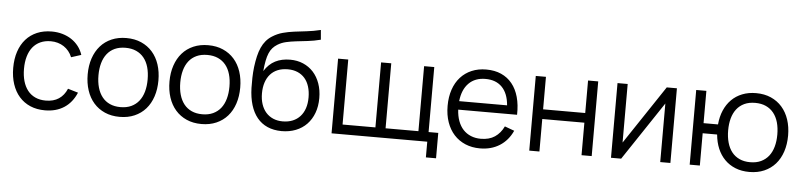

<svg xmlns="http://www.w3.org/2000/svg" viewBox="-48 -1003 5779 1383"><g transform="rotate(5 2841.5 -311.0)"><path d="M294 15Q234.5 15 187.5 -5.2Q140.5 -25.5 107.8 -62.8Q75 -100 57.5 -152.8Q40 -205.5 40 -270Q40 -335.5 57.5 -388Q75 -440.5 108 -477.8Q141 -515 188.2 -535Q235.5 -555 294.5 -555Q335.5 -555 371.8 -544.5Q408 -534 437.2 -514.8Q466.5 -495.5 488 -467.8Q509.5 -440 520.5 -405.5L448.5 -382.5Q439 -406.5 423.5 -425.5Q408 -444.5 388.2 -457.5Q368.5 -470.5 344.5 -477.5Q320.5 -484.5 294 -484.5Q251.5 -484.5 218.5 -469.5Q185.5 -454.5 163.2 -426.8Q141 -399 129.5 -359.2Q118 -319.5 118 -270Q118 -221.5 129.2 -182Q140.5 -142.5 162.5 -114.2Q184.5 -86 217.5 -70.8Q250.5 -55.5 294 -55.5Q350 -55.5 388 -80.8Q426 -106 446.5 -154.5L520.5 -132.5Q490 -60 432.2 -22.5Q374.5 15 294 15Z M834 15Q774 15 726.5 -6Q679 -27 646 -64.8Q613 -102.5 595.8 -155Q578.5 -207.5 578.5 -270.5Q578.5 -334 596.2 -386.5Q614 -439 647 -476.5Q680 -514 727.5 -534.5Q775 -555 834 -555Q894.5 -555 942 -534Q989.5 -513 1022.5 -475.5Q1055.5 -438 1072.8 -385.8Q1090 -333.5 1090 -270.5Q1090 -207 1072.5 -154.2Q1055 -101.5 1022 -64Q989 -26.5 941.5 -5.8Q894 15 834 15ZM834 -55.5Q878.5 -55.5 911.8 -71Q945 -86.5 967.2 -114.5Q989.5 -142.5 1000.8 -182.2Q1012 -222 1012 -270.5Q1012 -320 1000.8 -359.5Q989.5 -399 967 -426.8Q944.5 -454.5 911.2 -469.5Q878 -484.5 834 -484.5Q789.5 -484.5 756.2 -469.2Q723 -454 700.8 -425.8Q678.5 -397.5 667.5 -358Q656.5 -318.5 656.5 -270.5Q656.5 -221 668 -181.2Q679.5 -141.5 701.8 -113.5Q724 -85.5 757.2 -70.5Q790.5 -55.5 834 -55.5Z M1425.5 15Q1365.5 15 1318 -6Q1270.5 -27 1237.5 -64.8Q1204.5 -102.5 1187.2 -155Q1170 -207.5 1170 -270.5Q1170 -334 1187.8 -386.5Q1205.5 -439 1238.5 -476.5Q1271.5 -514 1319 -534.5Q1366.5 -555 1425.5 -555Q1486 -555 1533.5 -534Q1581 -513 1614 -475.5Q1647 -438 1664.2 -385.8Q1681.5 -333.5 1681.5 -270.5Q1681.5 -207 1664 -154.2Q1646.5 -101.5 1613.5 -64Q1580.5 -26.5 1533 -5.8Q1485.5 15 1425.5 15ZM1425.5 -55.5Q1470 -55.5 1503.2 -71Q1536.5 -86.5 1558.8 -114.5Q1581 -142.5 1592.2 -182.2Q1603.5 -222 1603.5 -270.5Q1603.5 -320 1592.2 -359.5Q1581 -399 1558.5 -426.8Q1536 -454.5 1502.8 -469.5Q1469.5 -484.5 1425.5 -484.5Q1381 -484.5 1347.8 -469.2Q1314.5 -454 1292.2 -425.8Q1270 -397.5 1259 -358Q1248 -318.5 1248 -270.5Q1248 -221 1259.5 -181.2Q1271 -141.5 1293.2 -113.5Q1315.5 -85.5 1348.8 -70.5Q1382 -55.5 1425.5 -55.5Z M2004.5 15.5Q1947 15 1902.8 -4.5Q1858.5 -24 1828 -61.2Q1797.5 -98.5 1781 -152.5Q1764.5 -206.5 1762.5 -275.5Q1761.5 -307.5 1762.5 -348Q1763.5 -388.5 1768 -427.5Q1773.5 -470.5 1781.8 -505.8Q1790 -541 1802.8 -569.2Q1815.5 -597.5 1833.8 -619.2Q1852 -641 1877.5 -657Q1914 -680 1952.5 -690.2Q1991 -700.5 2033.2 -706Q2075.5 -711.5 2122.8 -716.8Q2170 -722 2224 -735L2230 -665Q2180.5 -652.5 2136.8 -647.5Q2093 -642.5 2054.2 -638Q2015.5 -633.5 1982.2 -626Q1949 -618.5 1920.5 -601Q1901 -589 1886.8 -573Q1872.5 -557 1862.8 -533.8Q1853 -510.5 1846.8 -478.8Q1840.5 -447 1836.5 -404Q1869 -455.5 1915.2 -479Q1961.5 -502.5 2022.5 -502.5Q2074.5 -502.5 2117.2 -484Q2160 -465.5 2190.8 -431.8Q2221.5 -398 2238.5 -350.2Q2255.5 -302.5 2255.5 -244.5Q2255.5 -185 2237.5 -137Q2219.5 -89 2186.8 -55Q2154 -21 2107.8 -2.8Q2061.5 15.5 2004.5 15.5ZM2006.5 -55Q2047 -55 2078.8 -68Q2110.5 -81 2132.8 -105.5Q2155 -130 2166.5 -164.5Q2178 -199 2178 -242.5Q2178 -286 2167 -321.2Q2156 -356.5 2134.8 -381Q2113.5 -405.5 2082.5 -418.8Q2051.5 -432 2012 -432Q1971 -432 1939.2 -419Q1907.5 -406 1885.8 -381.5Q1864 -357 1852.5 -322Q1841 -287 1841 -242.5Q1841 -200 1852.5 -165.2Q1864 -130.5 1885.5 -106Q1907 -81.5 1937.8 -68.2Q1968.5 -55 2006.5 -55Z M3057.5 113.5V0H2365.5V-540H2439V-70H2676.5V-540H2750V-70H2987.5V-540H3061V-70H3131V113.5Z M3439.5 -54.5Q3500 -54.5 3540.5 -81.5Q3581 -108.5 3605 -158.5L3674.5 -133Q3642 -61.5 3581.2 -23.2Q3520.5 15 3439.5 15Q3381 15 3333.2 -5.2Q3285.5 -25.5 3251.8 -62.5Q3218 -99.5 3199.5 -152.2Q3181 -205 3181 -270Q3181 -335.5 3199 -388.2Q3217 -441 3250.5 -478Q3284 -515 3331 -535Q3378 -555 3436.5 -555Q3497.5 -555 3544.5 -534Q3591.5 -513 3623.5 -473.5Q3655.5 -434 3671.2 -377.5Q3687 -321 3685 -249.5H3259.5Q3262 -203.5 3275.5 -167.2Q3289 -131 3312.2 -106Q3335.5 -81 3367.8 -67.8Q3400 -54.5 3439.5 -54.5ZM3607.5 -311Q3600.5 -396.5 3556.5 -441.8Q3512.5 -487 3436.5 -487Q3361 -487 3315.5 -441Q3270 -395 3261 -311Z M3795 0V-540H3868.5V-305H4173V-540H4246.5V0H4173V-235H3868.5V0Z M4815.5 -540V0H4742V-423.5L4459.5 0H4386V-540H4459.5V-116.5L4742 -540Z M5387 15Q5331 15 5286.2 -3Q5241.5 -21 5209 -53.8Q5176.5 -86.5 5157.2 -132.2Q5138 -178 5133 -233.5H5028.5V0H4955V-540H5028.5V-306.5H5133Q5138 -363 5157.8 -408.8Q5177.5 -454.5 5210 -487Q5242.5 -519.5 5287.2 -537.2Q5332 -555 5387 -555Q5447.5 -555 5495 -534Q5542.5 -513 5575.5 -475.2Q5608.5 -437.5 5625.8 -385.2Q5643 -333 5643 -270.5Q5643 -207 5625.5 -154.2Q5608 -101.5 5575 -64Q5542 -26.5 5494.5 -5.8Q5447 15 5387 15ZM5387 -55.5Q5432 -55.5 5465.2 -71.2Q5498.5 -87 5520.8 -115.2Q5543 -143.5 5554 -183Q5565 -222.5 5565 -270.5Q5565 -319.5 5553.8 -359Q5542.5 -398.5 5520.2 -426.2Q5498 -454 5464.8 -469.2Q5431.5 -484.5 5387 -484.5Q5341.5 -484.5 5308.2 -468.8Q5275 -453 5253 -424.8Q5231 -396.5 5220.2 -357.2Q5209.5 -318 5209.5 -270.5Q5209.5 -222 5220.8 -182.2Q5232 -142.5 5254.2 -114.2Q5276.5 -86 5309.8 -70.8Q5343 -55.5 5387 -55.5Z"/></g></svg>

Font: Vela Sans
Style: Regular
Weight: 400
Designer: Principal design: Mikhail Sharanda - project Manrope.
Design modification: Ravid Balaliev
Foundry: Mikhail Sharanda
Version: Version 1.001;August 23, 2023;FontCreator 14.0.0.2901 64-bit